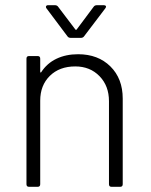

<svg xmlns="http://www.w3.org/2000/svg" viewBox="-20 -720 581 740"><path d="M453 -340V-10Q453 0 443 0H410Q400 0 400 -10V-330Q400 -389 363.5 -426.5Q327 -464 270 -464Q209 -464 172 -427.5Q135 -391 135 -332V-10Q135 0 125 0H92Q82 0 82 -10V-494Q82 -504 92 -504H125Q135 -504 135 -494V-444Q135 -441 136.5 -440.5Q138 -440 139 -442Q161 -476 197.5 -493.5Q234 -511 281 -511Q358 -511 405.5 -464Q453 -417 453 -340ZM157 -694Q157 -696 159 -698Q161 -700 165 -700H191Q200 -700 204 -694L270 -607Q271 -605 273 -605Q275 -605 276 -607L341 -694Q345 -700 354 -700H380Q386 -700 388 -696.5Q390 -693 386 -688L304 -580Q300 -574 291 -574H253Q244 -574 240 -580L159 -688Q157 -690 157 -694Z"/></svg>

Font: Barlow Light
Style: Regular
Weight: 300
Designer: Jeremy Tribby
Foundry: Tribby Type
Version: Version 1.422